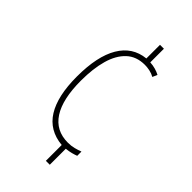

<svg xmlns="http://www.w3.org/2000/svg" viewBox="-228 -790 866 866"><g transform="rotate(45 205.5 -357.0)"><path d="M271 -637Q289 -636 305 -631.5Q321 -627 334 -620L324 -597Q310 -605 293.5 -608.5Q277 -612 262 -612Q208 -612 174 -580Q140 -548 124 -491Q108 -434 108 -358Q108 -240 147.5 -179Q187 -118 264 -118Q285 -118 302.5 -122.5Q320 -127 336 -133V-106Q326 -102 311 -98Q296 -94 277 -92V10H252V-91Q166 -99 124 -166.5Q82 -234 82 -358Q82 -487 124 -558Q166 -629 246 -637V-724H271Z"/></g></svg>

Font: Noto Sans Thai Looped ExtraCondensed Thin
Style: Regular
Weight: 100
Width: 2
Designer: Sasikarn Vongin, Ben Mitchell
Foundry: The Fontpad Ltd
Version: Version 1.001; ttfautohint (v1.8.4.7-5d5b)